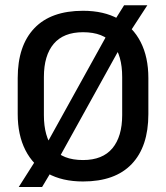

<svg xmlns="http://www.w3.org/2000/svg" viewBox="-20 -694 647 748"><path d="M303.5 13Q222.5 13 165.8 -18.5Q109 -50 79 -109Q49 -168 49 -249.5V-390Q49 -516 113.8 -584Q178.5 -652 303.5 -652Q384.5 -652 441.2 -620.5Q498 -589 528 -530.2Q558 -471.5 558 -390V-249.5Q558 -123 493.2 -55Q428.5 13 303.5 13ZM144 34.5H53L127 -82L149.5 -111.5L411.5 -584.5L420.5 -605L463.5 -673.5H554L480.5 -560.5L460 -530L200.5 -61.5L193 -47.5ZM303.5 -70.5Q379.5 -70.5 417.8 -116.2Q456 -162 456 -245.5V-394Q456 -478 419.5 -523.2Q383 -568.5 303.5 -568.5Q227.5 -568.5 189.2 -523.2Q151 -478 151 -394V-245.5Q151 -162 187.2 -116.2Q223.5 -70.5 303.5 -70.5Z"/></svg>

Font: Anek Malayalam Medium Medium
Style: Regular
Weight: 500
Version: Version 1.003